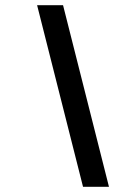

<svg xmlns="http://www.w3.org/2000/svg" viewBox="-20 -720 440 740"><path d="M300 0 123 -700H223L400 0Z"/></svg>

Font: Cuprum Medium
Style: Italic
Weight: 500
Italic angle: -10°
Version: Version 3.000